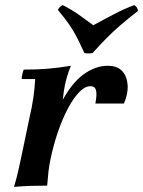

<svg xmlns="http://www.w3.org/2000/svg" viewBox="-20 -728 561 753"><path d="M35 5Q45 -29 51 -55.5Q57 -82 63 -110L96 -268Q105 -306 110.5 -343Q116 -380 118 -418H65Q65 -425 67.5 -436.5Q70 -448 73 -455Q126 -455 167.5 -458.5Q209 -462 258 -470Q249 -449 241.5 -422.5Q234 -396 230 -367.5Q226 -339 223 -310L179 -108Q173 -81 170 -54.5Q167 -28 165 0Q132 0 100.5 1Q69 2 35 5ZM354 -322Q361 -358 356.5 -374Q352 -390 335 -390Q313 -390 290 -366Q267 -342 245.5 -301Q224 -260 207 -210Q190 -160 179 -108H149Q178 -243 218.5 -322Q259 -401 306.5 -435.5Q354 -470 402 -470Q440 -470 459 -449.5Q478 -429 480.5 -395Q483 -361 466 -322ZM506 -708Q513 -704 516.5 -699Q520 -694 521 -685Q481 -654 451.5 -628.5Q422 -603 396.5 -577Q371 -551 343 -520Q327 -517 311 -520Q295 -555 282 -580.5Q269 -606 252 -631Q235 -656 207 -689Q213 -702 226 -708Q265 -688 289.5 -670Q314 -652 346 -629Q377 -646 399.5 -658Q422 -670 446 -682Q470 -694 506 -708Z"/></svg>

Font: Poltawski Nowy SemiBold
Style: Italic
Weight: 600
Italic angle: -12°
Version: Version 1.001;gftools[0.9.25]